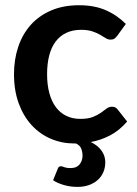

<svg xmlns="http://www.w3.org/2000/svg" viewBox="-20 -541 522 734"><path d="M213.5 94.5Q216 94.5 218.8 95.5Q221.5 96.5 225.2 98Q229 99.5 235 100.5Q241 101.5 250.5 101.5Q273 101.5 284.2 87.5Q295.5 73.5 295.5 54Q295.5 40 290.5 27.2Q285.5 14.5 270.5 7.5H264.5Q217 7.5 175 -10.2Q133 -28 101.5 -62Q70 -96 51.8 -145.2Q33.5 -194.5 33.5 -257.5Q33.5 -314 49.8 -362.2Q66 -410.5 97.5 -445.8Q129 -481 175.5 -501Q222 -521 282.5 -521Q340 -521 383.2 -502.5Q426.5 -484 461 -449.5L428.5 -404.5Q423 -397.5 417.8 -393.5Q412.5 -389.5 402.5 -389.5Q393 -389.5 384 -395.2Q375 -401 362.5 -408.2Q350 -415.5 332.8 -421.2Q315.5 -427 290 -427Q257.5 -427 233 -415.2Q208.5 -403.5 192.2 -381.5Q176 -359.5 168 -328.2Q160 -297 160 -257.5Q160 -216.5 168.8 -184.5Q177.5 -152.5 194 -130.8Q210.5 -109 234 -97.8Q257.5 -86.5 287 -86.5Q316.5 -86.5 334.8 -93.8Q353 -101 365.5 -109.8Q378 -118.5 387.2 -125.8Q396.5 -133 408 -133Q423 -133 430.5 -121.5L466 -76.5Q436.5 -42 401 -23.5Q365.5 -5 327 2Q354 15 368.2 35Q382.5 55 382.5 79Q382.5 99.5 375.2 116.8Q368 134 354.2 146.5Q340.5 159 320.8 166.2Q301 173.5 276.5 173.5Q248.5 173.5 223.8 166.2Q199 159 183 148L201.5 102.5Q204.5 94.5 213.5 94.5Z"/></svg>

Font: Lato
Style: Bold
Weight: 700
Designer: Lukasz Dziedzic
Foundry: tyPoland Lukasz Dziedzic
Version: Version 2.007; 2014-02-27